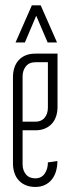

<svg xmlns="http://www.w3.org/2000/svg" viewBox="-20 -701 263 730"><path d="M114.3 -464.4Q90.8 -464.4 78.4 -448.7Q65.9 -433.1 65.9 -410.6V-238.3H114.3Q137.2 -238.3 149.7 -253.4Q162.1 -268.6 162.1 -291.5V-464.4ZM198.7 -497.1V-294.9Q198.7 -275.4 193.4 -259Q188 -242.7 177.2 -230.7Q166.5 -218.8 150.6 -212.2Q134.8 -205.6 114.3 -205.6H65.9V-76.2Q65.9 -53.7 78.4 -38.3Q90.8 -22.9 114.3 -22.9Q137.2 -22.9 149.7 -40.5Q162.1 -58.1 162.1 -83.5L198.2 -88.9Q198.2 -67.9 192.9 -49.8Q187.5 -31.7 177 -18.6Q166.5 -5.4 150.6 2.2Q134.8 9.8 114.3 9.8Q93.3 9.8 77.4 2.9Q61.5 -3.9 50.8 -15.9Q40 -27.8 34.7 -44.2Q29.3 -60.5 29.3 -79.6V-407.7Q29.3 -427.2 34.7 -443.6Q40 -460 50.8 -471.9Q61.5 -483.9 77.4 -490.5Q93.3 -497.1 114.3 -497.1ZM196.8 -539.6H161.1L117.7 -641.1L74.7 -539.6H39.1L101.1 -680.7H134.8Z"/></svg>

Font: Tulpen One
Style: Regular
Weight: 400
Designer: Naima Ben Ayed
Foundry: Naima Ben Ayed, Anton Koovit
Version: Version 1.002